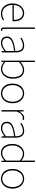

<svg xmlns="http://www.w3.org/2000/svg" viewBox="1667 -2429 774 4148"><g transform="rotate(90 2054.0 -355.0)"><path d="M272 12Q212 12 162.5 -18Q113 -48 83.5 -104Q54 -160 54 -238Q54 -316 83.5 -372.5Q113 -429 160 -459.5Q207 -490 260 -490Q315 -490 355.5 -464.5Q396 -439 418 -390Q440 -341 440 -270Q440 -263 440 -255Q440 -247 438 -238H70V-266H410Q410 -365 369 -413.5Q328 -462 260 -462Q218 -462 178 -437.5Q138 -413 112 -363.5Q86 -314 86 -240Q86 -172 110.5 -121.5Q135 -71 178 -43.5Q221 -16 274 -16Q315 -16 348 -27Q381 -38 406 -56L420 -34Q393 -16 359.5 -2Q326 12 272 12Z M622 12Q607 12 596 5.5Q585 -1 579.5 -15Q574 -29 574 -52V-722H604V-46Q604 -30 610 -23Q616 -16 626 -16Q629 -16 632.5 -16.5Q636 -17 642 -18L648 6Q642 9 636 10.5Q630 12 622 12Z M906 12Q869 12 837.5 -1.5Q806 -15 787 -43.5Q768 -72 768 -117Q768 -197 844 -238.5Q920 -280 1082 -298Q1083 -337 1074.5 -375Q1066 -413 1040 -437.5Q1014 -462 964 -462Q913 -462 872 -442.5Q831 -423 808 -406L792 -428Q807 -440 833 -454.5Q859 -469 893 -479.5Q927 -490 966 -490Q1022 -490 1054 -465Q1086 -440 1099 -399Q1112 -358 1112 -310V0H1086L1082 -64H1080Q1043 -34 998.5 -11Q954 12 906 12ZM908 -16Q952 -16 993 -37Q1034 -58 1082 -98V-272Q977 -260 915.5 -239.5Q854 -219 827 -189Q800 -159 800 -118Q800 -63 832.5 -39.5Q865 -16 908 -16Z M1468 12Q1434 12 1395.5 -4.5Q1357 -21 1322 -48H1320L1316 0H1290V-722H1320V-508L1318 -412Q1356 -444 1399.5 -467Q1443 -490 1488 -490Q1553 -490 1595.5 -460Q1638 -430 1659 -375Q1680 -320 1680 -246Q1680 -165 1650.5 -107.5Q1621 -50 1573 -19Q1525 12 1468 12ZM1470 -16Q1522 -16 1562 -45.5Q1602 -75 1625 -127Q1648 -179 1648 -246Q1648 -307 1632 -356Q1616 -405 1580.5 -433.5Q1545 -462 1486 -462Q1449 -462 1407 -440.5Q1365 -419 1320 -378V-82Q1362 -46 1402 -31Q1442 -16 1470 -16Z M1998 12Q1941 12 1892.5 -17.5Q1844 -47 1815 -103Q1786 -159 1786 -238Q1786 -318 1815 -374.5Q1844 -431 1892.5 -460.5Q1941 -490 1998 -490Q2055 -490 2103 -460.5Q2151 -431 2180.5 -374.5Q2210 -318 2210 -238Q2210 -159 2180.5 -103Q2151 -47 2103 -17.5Q2055 12 1998 12ZM1998 -16Q2049 -16 2090 -44Q2131 -72 2154.5 -122Q2178 -172 2178 -238Q2178 -304 2154.5 -354.5Q2131 -405 2090 -433.5Q2049 -462 1998 -462Q1947 -462 1906.5 -433.5Q1866 -405 1842 -354.5Q1818 -304 1818 -238Q1818 -172 1842 -122Q1866 -72 1906.5 -44Q1947 -16 1998 -16Z M2360 0V-478H2386L2390 -388H2392Q2416 -432 2450.5 -461Q2485 -490 2528 -490Q2540 -490 2551 -488Q2562 -486 2574 -480L2564 -454Q2555 -457 2546.5 -458.5Q2538 -460 2524 -460Q2491 -460 2455 -431.5Q2419 -403 2390 -332V0Z M2748 12Q2711 12 2679.5 -1.5Q2648 -15 2629 -43.5Q2610 -72 2610 -117Q2610 -197 2686 -238.5Q2762 -280 2924 -298Q2925 -337 2916.5 -375Q2908 -413 2882 -437.5Q2856 -462 2806 -462Q2755 -462 2714 -442.5Q2673 -423 2650 -406L2634 -428Q2649 -440 2675 -454.5Q2701 -469 2735 -479.5Q2769 -490 2808 -490Q2864 -490 2896 -465Q2928 -440 2941 -399Q2954 -358 2954 -310V0H2928L2924 -64H2922Q2885 -34 2840.5 -11Q2796 12 2748 12ZM2750 -16Q2794 -16 2835 -37Q2876 -58 2924 -98V-272Q2819 -260 2757.5 -239.5Q2696 -219 2669 -189Q2642 -159 2642 -118Q2642 -63 2674.5 -39.5Q2707 -16 2750 -16Z M3288 12Q3198 12 3144 -52.5Q3090 -117 3090 -238Q3090 -315 3119.5 -371.5Q3149 -428 3197.5 -459Q3246 -490 3304 -490Q3348 -490 3381.5 -474.5Q3415 -459 3452 -430L3450 -520V-722H3480V0H3454L3450 -64H3448Q3418 -34 3378 -11Q3338 12 3288 12ZM3290 -16Q3332 -16 3371 -38Q3410 -60 3450 -100V-396Q3410 -432 3375 -447Q3340 -462 3302 -462Q3251 -462 3210.5 -432Q3170 -402 3146 -351Q3122 -300 3122 -238Q3122 -139 3165.5 -77.5Q3209 -16 3290 -16Z M3842 12Q3785 12 3736.5 -17.5Q3688 -47 3659 -103Q3630 -159 3630 -238Q3630 -318 3659 -374.5Q3688 -431 3736.5 -460.5Q3785 -490 3842 -490Q3899 -490 3947 -460.5Q3995 -431 4024.5 -374.5Q4054 -318 4054 -238Q4054 -159 4024.5 -103Q3995 -47 3947 -17.5Q3899 12 3842 12ZM3842 -16Q3893 -16 3934 -44Q3975 -72 3998.5 -122Q4022 -172 4022 -238Q4022 -304 3998.5 -354.5Q3975 -405 3934 -433.5Q3893 -462 3842 -462Q3791 -462 3750.5 -433.5Q3710 -405 3686 -354.5Q3662 -304 3662 -238Q3662 -172 3686 -122Q3710 -72 3750.5 -44Q3791 -16 3842 -16Z"/></g></svg>

Font: Source Sans 3 Variable
Style: Regular
Weight: 200
Designer: Paul D. Hunt
Foundry: Adobe Systems Incorporated
Version: Version 3.026